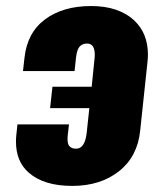

<svg xmlns="http://www.w3.org/2000/svg" viewBox="-20 -609 532 640"><path d="M220.7 10.7C283.2 10.7 335.1 -5.5 376.5 -38.1C417.8 -70.6 441.4 -115.9 447.3 -173.8L471.7 -403.3C472.7 -411.8 473.1 -419.9 473.1 -427.7C472.8 -474.3 458 -511.6 428.7 -539.6C394.2 -572.4 345.9 -588.9 283.7 -588.9C221.2 -588.9 170 -574.1 130.1 -544.4C90.3 -514.8 67.4 -471.8 61.5 -415.5L56.6 -372.1H228.5L233.4 -417C235.4 -434.9 239.4 -447.2 245.6 -453.9C251.8 -460.5 259.9 -463.9 270 -463.9C287.3 -463.9 295.9 -451.5 295.9 -426.8C295.9 -421.9 295.6 -416.7 294.9 -411.1L285.6 -319.8H154.8L147 -248.5H277.8L269 -166.5C265.1 -131 253.3 -113.3 233.4 -113.3C223 -113.3 215.3 -116.5 210.4 -123C206.9 -127.6 205.1 -135.3 205.1 -146C205.1 -150.6 205.4 -155.4 206.1 -160.6L210 -194.3H38.1L34.7 -161.6C33.7 -153.2 33.2 -145 33.2 -137.2C33.2 -92.6 47.5 -57.9 76.2 -33.2C109.7 -3.9 157.9 10.7 220.7 10.7Z"/></svg>

Font: Oswald
Style: Heavy
Weight: 800
Designer: Vernon Adams
Foundry: Vernon Adams
Version: 3.0; ttfautohint (v0.95.6-bc232) -l 8 -r 50 -G 200 -x 0 -w "